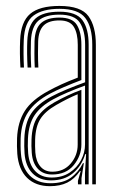

<svg xmlns="http://www.w3.org/2000/svg" viewBox="-20 -627 401 653"><path d="M293.8 0V-474.8Q293.8 -534.5 270.1 -565.8Q246.5 -597 182 -597Q125.8 -597 94.5 -574.4Q63.2 -551.8 60.8 -490Q59 -444.2 61.5 -397.2H49.5Q46.5 -446.8 48.5 -490.5Q51 -553 82.6 -579.9Q114.2 -606.8 182 -606.8Q255.5 -606.8 280.8 -572.1Q306 -537.5 306 -474.8V0ZM269 0V-38L272.8 -102.8H269.8Q257.5 -62.5 228.2 -38Q199 -13.5 153.5 -13.5Q114.2 -13.5 90.5 -37.6Q66.8 -61.8 63.5 -105.2Q61.8 -129.8 62.8 -155.2Q64.5 -208 86 -240.8Q107.5 -273.5 155.5 -299Q176.2 -310 206.6 -322.8Q237 -335.5 269.5 -347.2V-474.8Q269.5 -522.2 251.6 -549.8Q233.8 -577.2 182 -577.2Q133.8 -577.2 110.5 -556.6Q87.2 -536 85.2 -487.2Q84.5 -471.5 84.6 -447Q84.8 -422.5 86.2 -397.2H73.8Q72.5 -420.5 72.2 -445.2Q72 -470 72.8 -487.5Q75 -540.5 100.5 -563.9Q126 -587.2 182 -587.2Q239.2 -587.2 260.4 -558.4Q281.5 -529.5 281.5 -474.8V0ZM149.8 6.2Q101.2 6.2 72.1 -22.2Q43 -50.8 38.8 -104Q37 -128.8 38 -156.8Q40.2 -211.5 64.2 -249.5Q88.2 -287.5 145 -318Q165.5 -329.2 189.2 -340.1Q213 -351 244.5 -363V-474.8Q244.5 -513.8 231.1 -535.6Q217.8 -557.5 182 -557.5Q145.8 -557.5 128.5 -540.4Q111.2 -523.2 109.8 -486.5Q109.2 -470.5 109.2 -446.5Q109.2 -422.5 110.5 -397.2H98.2Q97 -421 97 -445.5Q97 -470 97.5 -487Q99.2 -531 120.2 -549.1Q141.2 -567.2 182 -567.2Q226 -567.2 241.4 -542.4Q256.8 -517.5 256.8 -474.8V-354.8Q226.2 -343.2 198 -331.1Q169.8 -319 150.2 -308.5Q100.5 -282.2 76.4 -246.6Q52.2 -211 50.2 -156Q50 -142.5 50 -130.5Q50 -118.5 51.2 -104.8Q54.8 -56.8 81 -30.2Q107.2 -3.8 151.8 -3.8Q194.8 -3.8 220.6 -22.4Q246.5 -41 262.2 -72.2H265.2L257.2 -21V0H245.2L245 -11.8L254.5 -45.2H251.8Q233.2 -18 208.6 -5.9Q184 6.2 149.8 6.2ZM155.5 -23.2Q191.5 -23.2 216.9 -40Q242.2 -56.8 255.8 -82.6Q269.2 -108.5 269.2 -136V-336Q238.8 -325 209.8 -312.6Q180.8 -300.2 160.5 -289Q118.2 -265.8 97.8 -235.4Q77.2 -205 75 -154.5Q73.8 -129.5 75.8 -105.8Q79.2 -66.5 100 -44.9Q120.8 -23.2 155.5 -23.2ZM157.2 -33.5Q126.5 -33.5 108.5 -53.2Q90.5 -73 88 -107.5Q86.2 -130.8 87.2 -152.8Q89 -202 108.2 -230Q127.5 -258 165.5 -279.2Q188 -291.8 210.2 -302.2Q232.5 -312.8 256.8 -321.5V-135.2Q256.8 -97.5 230.9 -65.5Q205 -33.5 157.2 -33.5ZM158 -43Q197 -43 220.6 -70.9Q244.2 -98.8 244.2 -134.8V-306.5Q225 -298.5 207.6 -289.6Q190.2 -280.8 171 -269.8Q133.2 -248.2 117 -222Q100.8 -195.8 99.5 -152.5Q98.8 -129.8 100.2 -108.2Q102.5 -78.2 117.5 -60.6Q132.5 -43 158 -43Z"/></svg>

Font: Big Shoulders Inline Text Light
Style: Regular
Weight: 300
Designer: Patric King
Foundry: XO Type Co
Version: Version 1.000